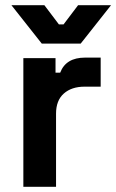

<svg xmlns="http://www.w3.org/2000/svg" viewBox="-20 -720 448 740"><path d="M196 0H70V-496H194V-440H212Q234 -498 308 -498H368V-386H306Q256 -386 226 -359.5Q196 -333 196 -282ZM291 -552H141L24 -700H151L207 -626H225L281 -700H408Z"/></svg>

Font: Rootstock Sans Headline
Style: Bold
Weight: 700
Designer: Florian Karsten
Foundry: Florian Karsten
Version: Version 2.000;FEAKit 1.0